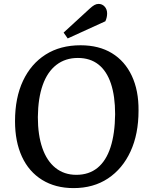

<svg xmlns="http://www.w3.org/2000/svg" viewBox="-20 -950 770 984"><path d="M57 -329Q57 -449 98 -536Q139 -623 214 -670.5Q289 -718 393 -718Q487 -718 553.5 -677.5Q620 -637 655.5 -561.5Q691 -486 690 -383Q690 -263 649 -174Q608 -85 533.5 -35.5Q459 14 357 14Q264 14 196 -28Q128 -70 92.5 -147Q57 -224 57 -329ZM174 -350Q174 -258 197 -191.5Q220 -125 264.5 -89.5Q309 -54 371 -54Q436 -54 480 -90Q524 -126 546.5 -195.5Q569 -265 570 -365Q570 -457 548.5 -521.5Q527 -586 484.5 -619.5Q442 -653 379 -653Q315 -653 269 -617.5Q223 -582 199 -514.5Q175 -447 174 -350ZM440 -906Q453 -918 463.5 -924Q474 -930 485 -930Q504 -930 516.5 -916Q529 -902 529 -881Q529 -872 527 -862Q525 -852 520 -841L327 -753L306 -783Z"/></svg>

Font: Literata 18pt Medium
Style: Italic
Weight: 500
Italic angle: -2°
Designer: Latin by Veronika Burian and Jose Scaglione. Greek by Irene Vlachou. Cyrillic by Vera Evstafieva
Foundry: TypeTogether
Version: Version 3.103;gftools[0.9.29]